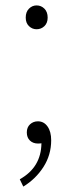

<svg xmlns="http://www.w3.org/2000/svg" viewBox="-20 -523 271 709"><path d="M115 -415Q99 -415 87 -426.5Q75 -438 75 -458Q75 -479 87 -491Q99 -503 115 -503Q132 -503 144 -491Q156 -479 156 -458Q156 -438 144 -426.5Q132 -415 115 -415ZM66 166 53 139Q132 95 133 6Q129 7 120 7Q102 7 90.5 -4Q79 -15 79 -34Q79 -53 91 -64Q103 -75 120 -75Q142 -75 155.5 -56Q169 -37 169 -5Q169 49 140.5 93.5Q112 138 66 166Z"/></svg>

Font: Noto Sans Korean Thin
Style: Regular
Weight: 250
Designer: Ryoko NISHIZUKA  (kana & ideographs); Paul D. Hunt (Latin, Greek & Cyrillic); Wenlong ZHANG  (bopomofo); Sandoll Communi
Foundry: Adobe Systems Incorporated
Version: Version 1.0001;PS 1;hotconv 1.0.78;makeotf.lib2.5.61930